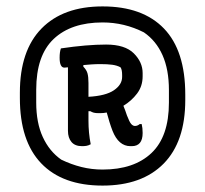

<svg xmlns="http://www.w3.org/2000/svg" viewBox="-20 -780 640 599"><path d="M300 -760Q425 -760 491.5 -691Q558 -622 558 -485V-468Q558 -338 490.5 -269.5Q423 -201 300 -201Q175 -201 108.5 -270.5Q42 -340 42 -474V-491Q42 -622 109.5 -691Q177 -760 300 -760ZM300 -710Q202 -710 147.5 -658.5Q93 -607 93 -500V-460Q93 -397 113.5 -352.5Q134 -308 171 -282Q202 -267 234 -259Q266 -251 300 -251Q398 -251 452.5 -302.5Q507 -354 507 -460V-499Q507 -563 487 -608Q467 -653 429 -679Q368 -710 300 -710ZM311 -641Q370 -641 397.5 -613.5Q425 -586 425 -552V-542Q425 -511 407.5 -488Q390 -465 365 -450Q368 -442 371 -434.5Q374 -427 376 -420Q384 -399 389.5 -393Q395 -387 401 -387Q409 -387 416 -393H422Q425 -381 425 -365Q425 -324 391 -324H387Q350 -324 331 -372Q326 -385 321.5 -399.5Q317 -414 313 -429Q303 -427 293 -427H287Q278 -427 272.5 -428.5Q267 -430 262 -433H256V-404Q256 -365 263 -330Q256 -326 249.5 -325Q243 -324 236 -324Q214 -324 203 -337Q192 -350 192 -372V-570Q186 -569 181 -569Q166 -569 166 -600Q166 -618 170 -629Q251 -641 311 -641ZM256 -521V-478Q310 -481 335.5 -498.5Q361 -516 361 -540V-546Q361 -563 356 -570Q345 -576 330 -578Q315 -580 293 -580Q278 -580 264.5 -579Q251 -578 240 -577V-572Q250 -562 253 -551Q256 -540 256 -521Z"/></svg>

Font: Recursive Mn Csl St Med
Style: Regular
Weight: 500
Monospace: yes
Version: Version 1.079;hotconv 1.0.112;makeotfexe 2.5.65598; ttfautoh